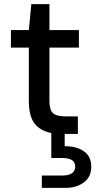

<svg xmlns="http://www.w3.org/2000/svg" viewBox="-20 -650 463 932"><path d="M276 0Q204 0 162 -35Q120 -70 120 -160V-419H33V-504H120L132 -630H220V-504H363V-419H220V-159Q220 -116 237.5 -100.5Q255 -85 300 -85H358V0ZM183 262V202H282Q345 202 345 158Q345 117 282 117H229V-5H294V60Q349 59 386 83.5Q423 108 423 160Q423 209 387 235.5Q351 262 299 262Z"/></svg>

Font: DM Sans Medium
Style: Regular
Weight: 500
Designer: Colophon Foundry, Jonny Pinhorn
Foundry: Colophon Foundry
Version: Version 4.004; ttfautohint (v1.8.4.7-5d5b)